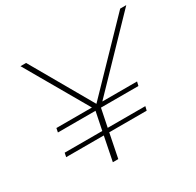

<svg xmlns="http://www.w3.org/2000/svg" viewBox="-152 -870 1060 1039"><g transform="rotate(-30 378.5 -350.0)"><path d="M384 -313H601L595 -288H361L338 -175H573L567 -150H333L303 0H269L299 -150H64L69 -175H304L327 -288H92L97 -313H319L96 -700H131L350 -318L719 -700H757Z"/></g></svg>

Font: Montserrat Alternates ExLight
Style: Italic
Weight: 275
Italic angle: -11.3°
Designer: Julieta Ulanovsky
Foundry: Julieta Ulanovsky
Version: Version 7.200